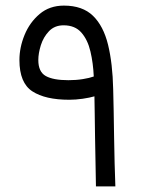

<svg xmlns="http://www.w3.org/2000/svg" viewBox="-20 -665 515 685"><path d="M227.1 -309.1Q141.6 -309.1 95.5 -339.1Q49.3 -369.1 49.3 -450.7Q49.3 -495.6 67.6 -540.3Q85.9 -585 121.3 -615Q156.7 -645 208 -645Q274.4 -645 311.8 -608.6Q349.1 -572.3 365.5 -505.4Q381.8 -438.5 383.8 -346.7Q384.8 -315.4 385.5 -271.7Q386.2 -228 387 -179.4Q387.7 -130.9 388.9 -84Q390.1 -37.1 391.6 0H322.3Q321.8 -37.6 320.8 -84Q319.8 -130.4 319.1 -176.8Q318.4 -223.1 317.9 -261.7Q317.4 -300.3 316.9 -321.3Q300.3 -316.4 275.1 -312.7Q250 -309.1 227.1 -309.1ZM224.1 -378.9Q251.5 -378.9 275.6 -382.8Q299.8 -386.7 314.5 -392.1Q312.5 -439.5 302.7 -481.2Q293 -522.9 270.3 -548.8Q247.6 -574.7 207 -574.7Q174.8 -574.7 154.8 -553.7Q134.8 -532.7 125.7 -503.7Q116.7 -474.6 116.7 -450.7Q116.7 -408.7 143.3 -393.8Q169.9 -378.9 224.1 -378.9Z"/></svg>

Font: Vazirmatn RD Light
Style: Regular
Weight: 300
Designer: Saber Rastikerdar
Foundry: Saber Rastikerdar
Version: Version 32.102